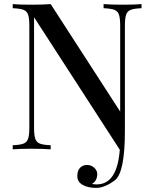

<svg xmlns="http://www.w3.org/2000/svg" viewBox="-20 -728 745 936"><path d="M669.9 -708V-688Q633.8 -686.5 617.4 -680.2Q601.1 -673.8 595 -656.7Q588.9 -639.6 588.9 -602.1V-90.8Q588.9 114.3 539.6 151.1Q490.2 188 449.2 188Q408.2 188 382.6 173.1Q356.9 158.2 356.9 130.9Q356.9 103.5 370.4 89.8Q383.8 76.2 404.3 76.2Q424.8 76.2 439.5 89.8Q454.1 103.5 454.1 120.1Q454.1 153.3 428.2 168.9Q439.9 170.9 451.2 170.9Q551.3 170.9 564 2L146 -644V-106Q146 -68.4 152.1 -51.3Q158.2 -34.2 174.6 -27.8Q190.9 -21.5 227.1 -20V0Q190.4 -2.9 132.8 -2.9Q75.2 -2.9 42 0V-20Q78.1 -21.5 94.5 -27.8Q110.8 -34.2 116.9 -51.3Q123 -68.4 123 -106V-602.1Q123 -639.6 116.9 -656.7Q110.8 -673.8 94.5 -680.2Q78.1 -686.5 42 -688V-708Q74.7 -705.1 132.3 -705.1Q189.9 -705.1 227.1 -708L565.9 -184.1V-602.1Q565.9 -639.6 559.8 -656.7Q553.7 -673.8 537.4 -680.2Q521 -686.5 484.9 -688V-708Q521 -705.1 579.1 -705.1Q637.2 -705.1 669.9 -708Z"/></svg>

Font: PlayfairDisplay-Regular
Style: Regular
Weight: 400
Designer: Claus Eggers Sørensen
Foundry: Claus Eggers Sørensen
Version: Version 1.002;PS 001.002;hotconv 1.0.70;makeotf.lib2.5.58329